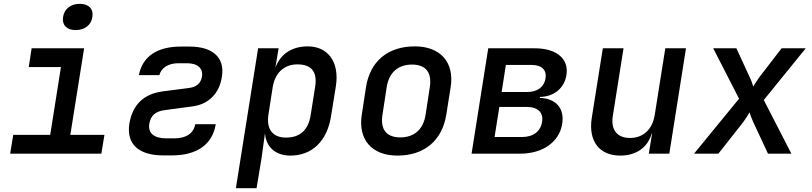

<svg xmlns="http://www.w3.org/2000/svg" viewBox="-20 -802 4240 1002"><path d="M375 -645C422 -645 456 -671 462 -713C469 -755 444 -782 396 -782C349 -782 315 -755 309 -713C303 -671 328 -645 375 -645ZM33 0H509L525 -98H347L419 -550H145L130 -452H298L242 -98H49Z M877 9C1009 9 1089 -49 1106 -154H999C991 -107 952 -80 891 -80H847C783 -80 752 -108 759 -155C766 -199 792 -221 838 -227L986 -247C1069 -258 1125 -315 1138 -401C1154 -501 1092 -559 968 -559H924C800 -559 723 -507 705 -410H812C820 -446 857 -472 910 -472H955C1012 -472 1041 -445 1034 -402C1028 -367 1005 -348 967 -343L829 -325C729 -312 671 -254 655 -156C639 -51 702 9 833 9Z M1211 180H1319L1345 23L1363 -108C1367 -36 1417 10 1495 10C1609 10 1688 -66 1708 -198L1733 -353C1752 -477 1693 -560 1586 -560C1503 -560 1443 -520 1417 -448L1434 -550H1327ZM1472 -84C1403 -84 1369 -128 1381 -205L1403 -346C1415 -422 1463 -466 1532 -466C1602 -466 1637 -431 1625 -351L1601 -200C1588 -119 1542 -84 1472 -84Z M2054 10C2194 10 2287 -68 2309 -203L2332 -348C2352 -476 2279 -560 2145 -560C2004 -560 1911 -482 1890 -347L1868 -203C1848 -74 1920 10 2054 10ZM2069 -85C1997 -85 1964 -126 1976 -203L1998 -347C2010 -424 2058 -465 2130 -465C2202 -465 2235 -424 2223 -347L2201 -203C2189 -126 2141 -85 2069 -85Z M2441 0H2694C2813 0 2899 -61 2914 -156C2927 -236 2881 -289 2797 -291L2798 -296C2872 -298 2925 -342 2936 -410C2950 -495 2885 -550 2770 -550H2528ZM2598 -322 2620 -463H2755C2807 -463 2834 -437 2827 -393C2820 -348 2785 -322 2732 -322ZM2561 -87 2586 -244H2728C2787 -244 2817 -215 2809 -166C2801 -116 2763 -87 2704 -87Z M3217 10C3300 10 3360 -32 3381 -105H3383L3366 0H3473L3560 -550H3452L3397 -203C3385 -126 3336 -82 3268 -82C3201 -82 3167 -124 3178 -196L3234 -550H3126L3068 -185C3050 -65 3108 10 3217 10Z M3602 0H3729L3859 -165C3871 -181 3884 -203 3892 -216C3895 -203 3904 -181 3911 -165L3988 0H4110L3966 -280L4185 -550H4059L3942 -398C3930 -382 3918 -362 3911 -350C3908 -362 3901 -382 3893 -398L3823 -550H3702L3837 -287Z"/></svg>

Font: JetBrains Mono SemiBold
Style: Italic
Weight: 472
Italic angle: -9°
Monospace: yes
Designer: Philipp Nurullin, Konstantin Bulenkov
Foundry: JetBrains
Version: Version 2.305